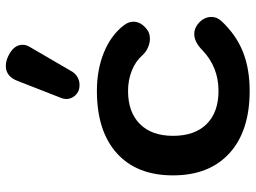

<svg xmlns="http://www.w3.org/2000/svg" viewBox="-126 -718 854 641"><g transform="rotate(-90 300.5 -397.0)"><path d="M36 -246Q36 -367 110 -433.5Q184 -500 318 -500Q389 -500 446.5 -476.5Q504 -453 537 -410Q549 -395 549 -378Q549 -352 522 -332Q510 -323 492 -323Q478 -323 463 -329.5Q448 -336 437 -348Q417 -371 385.5 -383.5Q354 -396 318 -396Q247 -396 207.5 -356.5Q168 -317 168 -246Q168 -173 207.5 -133.5Q247 -94 318 -94Q397 -94 453 -147Q481 -175 508 -175Q526 -175 541 -163Q565 -144 565 -117Q565 -100 551 -84Q505 -35 448.5 -12.5Q392 10 318 10Q184 10 110 -57.5Q36 -125 36 -246ZM291 -602Q291 -611 294 -618L351 -764Q366 -804 401 -804Q418 -804 434 -796Q472 -778 472 -748Q472 -735 463 -721L382 -582Q375 -571 363.5 -564.5Q352 -558 338 -558Q324 -558 315 -563Q304 -569 297.5 -579.5Q291 -590 291 -602Z"/></g></svg>

Font: Kodchasan
Style: Bold
Weight: 700
Designer: Katatrad Aksorn Co.,Ltd.
Foundry: Cadson Demak Co.,Ltd.
Version: Version 1.000; ttfautohint (v1.6)